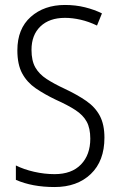

<svg xmlns="http://www.w3.org/2000/svg" viewBox="-20 -744 485 774"><path d="M401 -189Q401 -95 346 -42.5Q291 10 200 10Q110 10 44 -19V-77Q76 -61 117.5 -51.5Q159 -42 200 -42Q269 -42 306.5 -81Q344 -120 344 -185Q344 -227 329.5 -253.5Q315 -280 284.5 -300Q254 -320 205 -342Q159 -364 124 -388Q89 -412 69.5 -448Q50 -484 50 -541Q50 -628 104 -676Q158 -724 242 -724Q285 -724 323 -714.5Q361 -705 391 -690L371 -641Q338 -657 305 -664.5Q272 -672 242 -672Q179 -672 143 -637.5Q107 -603 107 -543Q107 -499 122.5 -472Q138 -445 168 -425.5Q198 -406 241 -386Q292 -362 328 -337Q364 -312 382.5 -277Q401 -242 401 -189Z"/></svg>

Font: Noto Sans Georgian Condensed Light
Style: Regular
Weight: 300
Width: 3
Designer: Monotype Design Team, Akaki Razmadze
Foundry: Google LLC
Version: Version 2.005; ttfautohint (v1.8.4.7-5d5b)